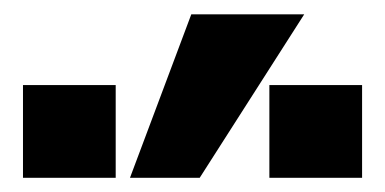

<svg xmlns="http://www.w3.org/2000/svg" viewBox="-20 -900 540 269"><path d="M162.1 -650.9 248 -879.9H406.2L259.8 -650.9ZM12.2 -650.9V-780.8H142.1V-650.9ZM357.4 -650.9V-780.8H487.3V-650.9Z"/></svg>

Font: BIZ UDGothic
Style: Bold
Weight: 700
Monospace: yes
Designer: TypeBank Co., Ltd.
Foundry: Morisawa Inc.
Version: Version 1.05